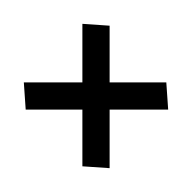

<svg xmlns="http://www.w3.org/2000/svg" viewBox="-114 -704 728 728"><g transform="rotate(45 250.0 -340.0)"><path d="M98 -115 20 -183 177 -340 20 -497 98 -565 250 -413 402 -565 480 -497 323 -340 480 -183 402 -115 250 -267Z"/></g></svg>

Font: Zed Mono
Style: Bold
Weight: 700
Monospace: yes
Designer: Belleve Invis
Foundry: Belleve Invis
Version: Version 1.0.0; ttfautohint (v1.8.4)